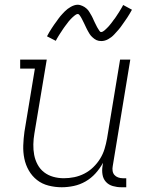

<svg xmlns="http://www.w3.org/2000/svg" viewBox="-20 -781 640 809"><path d="M240 8Q212 8 184.5 1Q157 -6 136 -22.5Q115 -39 101.5 -62.5Q88 -86 82.5 -113Q77 -140 78 -168.5Q79 -197 83 -226L127 -492H65V-530H177L125 -219Q121 -196 120.5 -173Q120 -150 124 -128.5Q128 -107 138.5 -87.5Q149 -68 166 -55Q183 -42 204.5 -36Q226 -30 249 -30Q271 -30 293 -34.5Q315 -39 335.5 -49.5Q356 -60 373 -76.5Q390 -93 402 -112.5Q414 -132 420.5 -153.5Q427 -175 431 -197L486 -530H529L455 -81Q453 -71 454.5 -61Q456 -51 462 -44Q468 -37 477.5 -33.5Q487 -30 497 -30H512V8H491Q473 8 455.5 3Q438 -2 426.5 -14.5Q415 -27 412 -45Q409 -63 412 -81L414 -95Q401 -71 382.5 -50.5Q364 -30 340.5 -16.5Q317 -3 291 2.5Q265 8 240 8ZM407 -608Q401 -608 396 -609Q391 -610 386.5 -612Q382 -614 378 -617Q374 -620 370 -623.5Q366 -627 363 -630.5Q360 -634 357.5 -638Q355 -642 352.5 -646.5Q350 -651 347.5 -655.5Q345 -660 343 -664.5Q341 -669 339 -673Q337 -677 334.5 -682.5Q332 -688 329.5 -692.5Q327 -697 325 -701.5Q323 -706 320.5 -709.5Q318 -713 315 -717.5Q312 -722 308 -722Q304 -722 300 -719.5Q296 -717 293 -714.5Q290 -712 285 -707.5Q280 -703 278 -700.5Q276 -698 274 -696Q272 -694 269.5 -691Q267 -688 265 -685Q263 -682 260.5 -679Q258 -676 255.5 -672.5Q253 -669 250 -665Q247 -661 244.5 -657Q242 -653 239 -648.5Q236 -644 233 -639.5Q230 -635 227 -630Q224 -625 221 -620Q218 -615 215 -609L178 -628Q183 -638 188 -646Q193 -654 198 -662Q203 -670 208 -677Q213 -684 217.5 -690Q222 -696 226 -702Q230 -708 234.5 -713Q239 -718 243 -722.5Q247 -727 253 -733Q259 -739 265 -743.5Q271 -748 278 -752Q285 -756 292.5 -758.5Q300 -761 307 -761Q313 -761 318 -759.5Q323 -758 327.5 -756Q332 -754 336 -751.5Q340 -749 344 -745.5Q348 -742 351 -738.5Q354 -735 356.5 -730.5Q359 -726 361.5 -722Q364 -718 366.5 -713.5Q369 -709 371 -704.5Q373 -700 375 -695.5Q377 -691 379.5 -686Q382 -681 384.5 -676Q387 -671 389 -667Q391 -663 393.5 -659.5Q396 -656 399 -651Q402 -646 406 -646Q410 -646 414 -648.5Q418 -651 421 -653.5Q424 -656 429 -661Q434 -666 436 -668Q438 -670 440 -672.5Q442 -675 444.5 -678Q447 -681 449 -683.5Q451 -686 453.5 -689.5Q456 -693 458.5 -696.5Q461 -700 464 -703.5Q467 -707 469.5 -711.5Q472 -716 475 -720Q478 -724 481 -729Q484 -734 487 -739Q490 -744 493 -749Q496 -754 499 -760L536 -740Q531 -731 526 -722.5Q521 -714 516 -706.5Q511 -699 506 -692Q501 -685 496.5 -678.5Q492 -672 488 -666.5Q484 -661 479.5 -656Q475 -651 471 -646.5Q467 -642 461 -635.5Q455 -629 449 -624.5Q443 -620 436 -616Q429 -612 421.5 -610Q414 -608 407 -608Z"/></svg>

Font: Iosevka Slab XLtEx
Style: Italic
Weight: 200
Width: 7
Italic angle: -9°
Monospace: yes
Designer: Belleve Invis
Foundry: Belleve Invis
Version: Version 11.1.0; ttfautohint (v1.8.3)